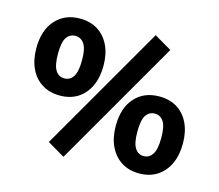

<svg xmlns="http://www.w3.org/2000/svg" viewBox="-107 -872 1186 1039"><g transform="rotate(15 486.0 -352.5)"><path d="M330 30 233 -27 642 -735 739 -678ZM224 -285Q167 -285 124.5 -311.5Q82 -338 59 -386.5Q36 -435 36 -501Q36 -601 87.5 -658.5Q139 -716 224 -716Q282 -716 324 -689.5Q366 -663 389 -615Q412 -567 412 -501Q412 -436 389 -387Q366 -338 324 -311.5Q282 -285 224 -285ZM224 -381Q256 -381 274 -409Q292 -437 292 -501Q292 -565 273.5 -592Q255 -619 224 -619Q193 -619 175 -593Q157 -567 157 -501Q157 -436 175 -408.5Q193 -381 224 -381ZM748 11Q690 11 648 -16Q606 -43 583 -91.5Q560 -140 560 -206Q560 -306 611 -363Q662 -420 748 -420Q806 -420 848 -394Q890 -368 913 -319.5Q936 -271 936 -206Q936 -140 913 -91.5Q890 -43 848 -16Q806 11 748 11ZM748 -86Q779 -86 797 -114Q815 -142 815 -206Q815 -270 797 -297Q779 -324 748 -324Q717 -324 699 -297.5Q681 -271 681 -206Q681 -141 699 -113.5Q717 -86 748 -86Z"/></g></svg>

Font: Nunito Sans 8pt ExtraBold
Style: Regular
Weight: 800
Version: Version 3.101;gftools[0.9.27]